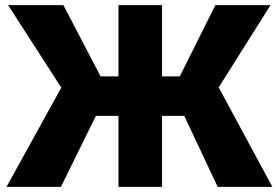

<svg xmlns="http://www.w3.org/2000/svg" viewBox="-20 -731 1085 751"><path d="M700.7 -277.8H613.8V0H443.4V-277.8H355L218.3 0H5.4L219.7 -388.2L11.7 -710.9H228L373.5 -432.1H443.4V-710.9H613.8V-432.1H683.1L822.3 -710.9H1038.1L835.4 -389.2L1045.4 0H831.5Z"/></svg>

Font: Roboto Black
Style: Regular
Weight: 900
Designer: Google
Version: Version 2.134; 2016